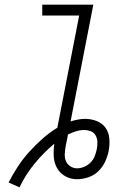

<svg xmlns="http://www.w3.org/2000/svg" viewBox="-20 -760 590 827"><path d="M64 47 17 26Q35 -9 56.5 -42Q78 -75 105 -105Q132 -135 162.5 -162Q193 -189 227 -210L321 -693H162V-740H382L284 -237Q300 -242 315.5 -245Q331 -248 346 -248Q373 -248 397 -238.5Q421 -229 435 -209Q449 -189 451 -162.5Q453 -136 448 -110V-109Q443 -85 432 -62Q421 -39 402.5 -21.5Q384 -4 359.5 4Q335 12 311 12Q284 12 261 -1Q238 -14 225.5 -36.5Q213 -59 211.5 -86Q210 -113 214 -141Q167 -102 128 -54Q89 -6 64 47ZM312 -35Q327 -35 342.5 -41.5Q358 -48 370 -60Q382 -72 388 -87.5Q394 -103 397 -118Q400 -133 399.5 -148.5Q399 -164 392 -176.5Q385 -189 371 -194.5Q357 -200 342 -200Q325 -200 307.5 -194.5Q290 -189 273 -181L263 -131Q260 -114 259 -97.5Q258 -81 263.5 -67Q269 -53 282.5 -44Q296 -35 312 -35Z"/></svg>

Font: Lode Dark Term
Style: Italic
Weight: 400
Italic angle: -11°
Monospace: yes
Designer: Belleve Invis
Foundry: Belleve Invis
Version: Version 29.2.0